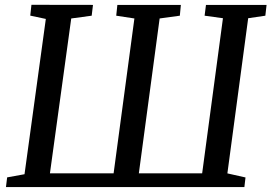

<svg xmlns="http://www.w3.org/2000/svg" viewBox="-20 -763 1107 783"><path d="M4.3 0 9.1 -39.6 80 -52.5 166.9 -685.8 103.4 -699.3 108.2 -743.4 359.2 -743 353.9 -699 270.5 -687.7 183.6 -56H443.3L528.1 -687.7L454 -699L458.6 -743H717.6L713.4 -699L631 -687.7L546.2 -56H804.4L889.2 -688.7L814.4 -699L820 -743H1067.1L1062.1 -699L992.1 -688.7L907.3 -55.9L981.2 -39.3L976.6 0Z"/></svg>

Font: Merriweather Light
Style: Italic
Weight: 300
Italic angle: -7.8°
Designer: Eben Sorkin
Foundry: Eben Sorkin
Version: Version 2.101